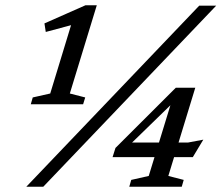

<svg xmlns="http://www.w3.org/2000/svg" viewBox="-20 -710 842 730"><path d="M171 -354.5 263.5 -658 277 -621.5 154 -588.5 149 -621 305 -690H348L245.5 -354.5L304 -339.5L296 -313.5H97L104.5 -339.5ZM80 0 737.5 -688.5H802L144.5 0ZM638.5 -344.5 662 -343 458.5 -145 454.5 -168H694.5L753 -179L713 -112.5H408L419 -147.5L648.5 -376.5H722.5L620 -41L678.5 -26L671 0H471.5L479 -26L545.5 -41Z"/></svg>

Font: Newsreader 12pt
Style: Italic
Weight: 400
Italic angle: -17°
Version: Version 1.003